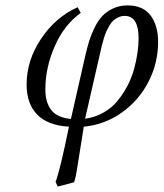

<svg xmlns="http://www.w3.org/2000/svg" viewBox="-20 -462 609 715"><path d="M349.1 -248 296.9 -20Q334 -24.9 365 -42.5Q396 -60.1 417 -85.7Q438 -111.3 453.9 -141.1Q469.7 -170.9 478.8 -203.4Q487.8 -235.8 491.9 -264.4Q496.1 -293 496.1 -318.8Q496.1 -402.8 444.8 -402.8Q432.1 -402.8 421.4 -397.9Q410.6 -393.1 402.6 -386Q394.5 -378.9 387.5 -366.7Q380.4 -354.5 376 -344.7Q371.6 -335 366.7 -319.1Q361.8 -303.2 359.6 -293.9Q357.4 -284.7 354 -269Q350.6 -253.4 349.1 -248ZM255.9 216.8 194.8 232.9 187 214.8Q203.1 174.8 236.8 9.8Q157.2 4.9 118.2 -35.6Q79.1 -76.2 79.1 -147Q79.1 -236.8 132.6 -317.1Q186 -397.5 269 -435.1L280.8 -414.1Q219.2 -370.1 184.1 -290.3Q148.9 -210.4 148.9 -128.9Q148.9 -80.6 170.9 -52.2Q192.9 -23.9 244.1 -19L298.8 -259.8Q305.7 -288.6 312.5 -310.5Q319.3 -332.5 332 -358.6Q344.7 -384.8 360.6 -401.9Q376.5 -418.9 400.9 -430.4Q425.3 -441.9 455.1 -441.9Q512.7 -441.9 540.8 -404.3Q568.8 -366.7 568.8 -306.2Q568.8 -228 533.4 -158.4Q498 -88.9 434.1 -43.2Q370.1 2.4 292 9.8L267.1 166Q262.7 196.8 255.9 216.8Z"/></svg>

Font: Common Serif
Style: Italic
Weight: 400
Italic angle: -12°
Designer: Philipp H. Poll, Khaled Hosny
Foundry: Stefan Peev, Context Ltd.
Version: Version 1.026